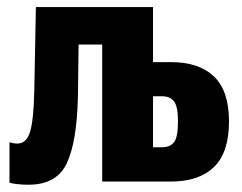

<svg xmlns="http://www.w3.org/2000/svg" viewBox="-20 -504 671 533"><path d="M404.8 -484.4H79.6L75.2 -253.4Q73.7 -174.3 64 -139.9Q54.2 -105.5 28.3 -105.5Q22.5 -105.5 17.1 -106.4Q11.7 -107.4 6.3 -108.9V2.9Q14.2 5.9 29.3 7.3Q44.4 8.8 59.1 8.8Q137.2 8.8 165.3 -50.5Q193.4 -109.9 196.3 -235.4L198.2 -380.4H263.7V0H454.6Q532.2 0 574 -40.3Q615.7 -80.6 615.7 -167Q615.7 -252 574 -291.7Q532.2 -331.5 455.6 -331.5H404.8ZM429.7 -236.8Q452.6 -236.8 463.4 -222.2Q474.1 -207.5 474.1 -167Q474.1 -124.5 463.6 -109.9Q453.1 -95.2 429.7 -95.2H404.8V-236.8Z"/></svg>

Font: Roboto Flex
Style: wght 700 wdth 25 opsz 34 GRAD 0.00 slnt 0.00 XTRA 468 XOPQ 96 YOPQ 79 YTLC 514 YTUC 712 YTAS 750 YTDE -203.00 YTFI 738
Weight: 700
Width: 1
Designer: Berlow after Robertson
Foundry: Google
Version: Version 3.100